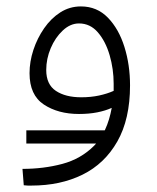

<svg xmlns="http://www.w3.org/2000/svg" viewBox="-20 -347 490 598"><path d="M78 231Q71 231 66.5 231Q62 231 54 230L50 179Q116 179 174 163.5Q232 148 273 107Q314 66 328 -11Q308 -2 282.5 3Q257 8 226 8Q161 8 116.5 -21.5Q72 -51 72 -119Q72 -155 84 -191.5Q96 -228 117.5 -259Q139 -290 168 -308.5Q197 -327 232 -327Q282 -327 316 -292Q350 -257 367.5 -201Q385 -145 385 -81Q385 24 345.5 93.5Q306 163 237 197Q168 231 78 231ZM124 -129Q124 -84 154 -64Q184 -44 233 -44Q263 -44 288.5 -49.5Q314 -55 334 -64Q334 -75 334 -86Q334 -132 321.5 -175Q309 -218 285 -246Q261 -274 226 -274Q199 -274 175.5 -252Q152 -230 138 -197Q124 -164 124 -129ZM62 100V59H337V100Z"/></svg>

Font: Noto Sans Arabic Light
Style: Regular
Weight: 300
Designer: Monotype Design Team, Nadine Chahine, Nizar Qandah and Khaled Hosny
Foundry: Monotype Imaging Inc.
Version: Version 2.012; ttfautohint (v1.8.4.7-5d5b)